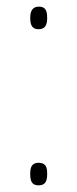

<svg xmlns="http://www.w3.org/2000/svg" viewBox="-20 -552 232 578"><path d="M71 -498C71 -478 76 -464 96 -464C116 -464 122 -477 122 -498C122 -520 117 -532 97 -532C76 -532 71 -516 71 -498ZM71 -29C71 -10 74 6 96 6C119 6 122 -10 122 -29C122 -47 119 -62 96 -62C75 -62 71 -47 71 -29Z"/></svg>

Font: Noto Sans Thai Cond Thin
Style: Regular
Weight: 100
Width: 3
Designer: Monotype Design Team
Foundry: Monotype Imaging Inc.
Version: Version 2.002